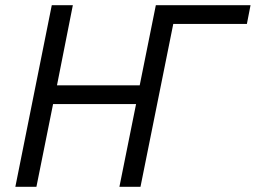

<svg xmlns="http://www.w3.org/2000/svg" viewBox="-20 -718 983 738"><path d="M39 0H120L184 -318H503L439 0H520L646 -626H929L943 -698H579L517 -390H199L260 -698H179Z"/></svg>

Font: Braiins Sans
Style: Italic
Weight: 400
Italic angle: -11.31°
Designer: Mike Abbink, Paul van der Laan, Pieter van Rosmalen, Jiri Chlebus, Lubos Buracinsky
Foundry: Bold Monday, Sudetype
Version: Version 1.000;hotconv 1.0.109;makeotfexe 2.5.65596